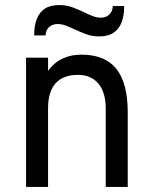

<svg xmlns="http://www.w3.org/2000/svg" viewBox="-20 -739 603 759"><path d="M83 0V-511H170V-459Q193.5 -491.5 226.5 -507.2Q259.5 -523 302 -523Q395 -523 440 -466.8Q485 -410.5 485 -294V0H398V-309Q398 -373.5 369.2 -408.2Q340.5 -443 288 -443Q229.5 -443 199.8 -409.8Q170 -376.5 170 -311V0ZM372 -595Q344 -595 320.2 -604Q296.5 -613 276 -622.5Q258 -631 241.2 -637.5Q224.5 -644 207 -644Q188.5 -644 175 -632.8Q161.5 -621.5 160 -599H115Q115 -636.5 125.2 -663.5Q135.5 -690.5 157.2 -704.8Q179 -719 214 -719Q243 -719 267.2 -709.8Q291.5 -700.5 312.5 -690.5Q330 -682 346.5 -675.5Q363 -669 379 -669Q398 -669 411.2 -680.8Q424.5 -692.5 426 -715H471Q471 -677.5 460.8 -650.8Q450.5 -624 428.8 -609.5Q407 -595 372 -595Z"/></svg>

Font: Undotted
Style: Regular
Weight: 400
Designer: Delve Withrington, Dave Bailey, Thomas Jockin
Foundry: Delve Fonts LLC
Version: Version 4.000